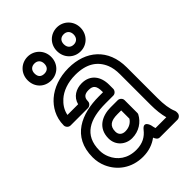

<svg xmlns="http://www.w3.org/2000/svg" viewBox="-229 -856 993 993"><g transform="rotate(-45 268.0 -359.5)"><path d="M435 -128C435 -89 439 -54 447 -25H368C366 -34 363 -40 362 -50C362 -50 349 -101 318 -62C296 -34 266 -15 218 -15C155 -15 112 -48 92 -95C85 -111 81 -128 81 -148C81 -260 160 -298 276 -298H332C347 -298 357 -312 357 -323V-353C357 -413 325 -459 262 -459C221 -459 183 -438 172 -395H94C100 -427 118 -451 138 -469C167 -495 212 -513 269 -513C350 -513 399 -481 423 -423C431 -403 435 -380 435 -352ZM269 -563C202 -563 145 -542 105 -507C72 -478 42 -432 42 -370C42 -359 52 -345 67 -345H194C205 -345 219 -355 219 -370C219 -397 233 -409 262 -409C294 -409 307 -396 307 -353V-348H276C151 -348 31 -299 31 -148C31 -122 36 -98 46 -75C74 -11 135 35 218 35C261 35 296 22 324 1C329 13 335 25 350 25H479C490 25 504 15 504 0V-8C504 -11 503 -14 502 -17C490 -45 485 -81 485 -128V-352C485 -488 395 -563 269 -563ZM158 -159C158 -107 199 -73 246 -73C296 -73 336 -101 355 -138C357 -141 357 -145 357 -149V-240C357 -255 343 -265 332 -265H280C219 -265 158 -236 158 -159ZM208 -159C208 -200 232 -215 280 -215H307V-155C296 -137 275 -123 246 -123C223 -123 208 -136 208 -159ZM161 -630C138 -630 125 -642 125 -667C125 -691 140 -704 161 -704C182 -704 197 -691 197 -667C197 -642 182 -630 161 -630ZM161 -580C209 -580 247 -616 247 -667C247 -717 208 -754 161 -754C114 -754 75 -718 75 -667C75 -615 113 -580 161 -580ZM375 -629C354 -629 339 -642 339 -667C339 -691 354 -704 375 -704C396 -704 411 -691 411 -667C411 -642 395 -629 375 -629ZM375 -579C423 -579 461 -617 461 -667C461 -717 422 -754 375 -754C328 -754 289 -718 289 -667C289 -616 327 -579 375 -579Z"/></g></svg>

Font: Asimov
Style: NarOu
Weight: 500
Designer: Google
Version: Version 2.000980; 2014